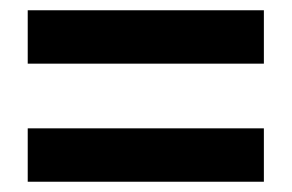

<svg xmlns="http://www.w3.org/2000/svg" viewBox="-20 -518 568 374"><path d="M34 -394V-498H494V-394ZM34 -164V-268H494V-164Z"/></svg>

Font: Font
Style: ¶
Weight: 700
Designer: Paul D. Hunt
Foundry: Adobe Systems Incorporated
Version: Version 3.000